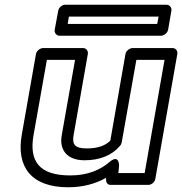

<svg xmlns="http://www.w3.org/2000/svg" viewBox="-20 -756 769 811"><path d="M337 -79C402 -79 453 -100 487 -140C491 -144 493 -150 494 -154L556 -503H675L591 -25H480L483 -56C483 -56 484 -107 443 -72C404 -39 352 -15 277 -15C144 -15 102 -76 122 -187L178 -503H297L241 -186C229 -121 265 -79 337 -79ZM448 25H607C618 25 633 15 636 0L729 -528C731 -539 724 -553 709 -553H540C529 -553 513 -543 510 -528L446 -162C427 -143 397 -129 346 -129C295 -129 284 -147 291 -186L351 -528C353 -539 346 -553 331 -553H162C151 -553 135 -543 132 -528L72 -187C48 -52 111 35 268 35C331 35 384 20 428 -5C427 12 431 25 448 25ZM644 -655H266L271 -686H650ZM660 -605C671 -605 687 -615 690 -630L704 -711C706 -722 698 -736 683 -736H255C244 -736 229 -726 226 -711L211 -630C209 -619 217 -605 232 -605Z"/></svg>

Font: Asimov
Style: XWidOuIt
Weight: 500
Designer: Google
Version: Version 2.000980; 2014